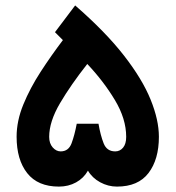

<svg xmlns="http://www.w3.org/2000/svg" viewBox="-20 -691 650 711"><path d="M305.7 -59.1Q290 -31.2 261.7 -15.6Q233.4 0 198.2 0Q120.1 0 80.8 -49.8Q41.5 -99.6 41.5 -184.6Q41.5 -243.2 66.4 -304Q91.3 -364.7 130.6 -425.3Q169.9 -485.8 212.9 -542.5L183.6 -571.8L258.3 -670.9Q371.1 -572.8 439.2 -485.1Q507.3 -397.5 537.8 -322Q568.4 -246.6 568.4 -184.6Q568.4 -100.6 530 -50.3Q491.7 0 413.1 0Q380.4 0 350.8 -16.1Q321.3 -32.2 305.7 -59.1ZM162.1 -184.1Q162.1 -160.2 175 -145.3Q188 -130.4 204.6 -130.4Q233.9 -130.4 245.1 -160.6Q256.3 -190.9 264.2 -232.9H344.7Q352.1 -189.9 363.8 -160.2Q375.5 -130.4 406.7 -130.4Q424.3 -130.4 435.8 -144.3Q447.3 -158.2 447.3 -184.1Q447.3 -251 405.3 -320.8Q363.3 -390.6 303.2 -454.1Q242.7 -377.4 202.4 -309.1Q162.1 -240.7 162.1 -184.1Z"/></svg>

Font: Vazirmatn RD UI FD
Style: Bold
Weight: 700
Designer: Saber Rastikerdar
Foundry: Saber Rastikerdar
Version: Version 33.003